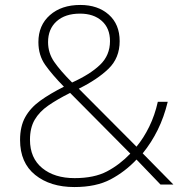

<svg xmlns="http://www.w3.org/2000/svg" viewBox="-20 -745 748 775"><path d="M304 -725Q375 -725 419 -686Q463 -647 463 -579Q463 -511 418 -467.5Q373 -424 298 -387L531 -153Q560 -188 582.5 -234Q605 -280 617 -334H657Q642 -272 616.5 -220.5Q591 -169 556 -126L680 0H628L531 -101Q485 -52 426.5 -21Q368 10 280 10Q183 10 122 -39Q61 -88 61 -180Q61 -235 82 -272.5Q103 -310 142.5 -338.5Q182 -367 238 -395Q190 -444 162.5 -483Q135 -522 135 -575Q135 -643 181.5 -684Q228 -725 304 -725ZM303 -690Q243 -690 208.5 -659Q174 -628 174 -575Q174 -531 199 -495Q224 -459 271 -412Q344 -445 384 -483.5Q424 -522 424 -579Q424 -631 391 -660.5Q358 -690 303 -690ZM263 -370Q211 -344 175 -319Q139 -294 120 -261.5Q101 -229 101 -181Q101 -107 150.5 -66.5Q200 -26 281 -26Q360 -26 411.5 -53Q463 -80 506 -125Z"/></svg>

Font: Noto Sans Devanagari ExtraLight
Style: Regular
Weight: 200
Designer: Jelle Bosma - Monotype Design Team
Foundry: Monotype Imaging Inc.
Version: Version 2.004; ttfautohint (v1.8.4.7-5d5b)